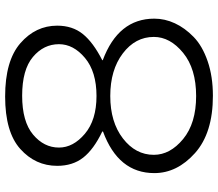

<svg xmlns="http://www.w3.org/2000/svg" viewBox="-72 -788 870 767"><g transform="rotate(-90 363.5 -405.0)"><path d="M599 -226Q599 -300 533 -350Q467 -400 363 -400Q259 -400 193.5 -349.5Q128 -299 128 -226Q128 -161 191 -109Q254 -57 363 -57Q472 -57 535.5 -109Q599 -161 599 -226ZM570 -605Q570 -666 519 -709Q468 -752 364 -752Q261 -752 209 -708.5Q157 -665 157 -605Q157 -548 212 -501.5Q267 -455 363 -455Q460 -455 515 -501Q570 -547 570 -605ZM672 -224Q672 -182 653.5 -142Q635 -102 599 -67Q563 -32 502 -11Q441 10 364 10Q215 10 135 -61.5Q55 -133 55 -224Q55 -368 221 -429V-432Q150 -466 117 -508Q84 -550 84 -612Q84 -699 151.5 -759.5Q219 -820 361 -820Q504 -820 574 -759Q644 -698 644 -612Q644 -551 610.5 -509.5Q577 -468 506 -432V-430Q672 -368 672 -224Z"/></g></svg>

Font: Sinkin Sans 300 Light
Style: Regular
Weight: 300
Designer: Keith Bates
Foundry: K-Type
Version: Sinkin Sans (version 1.0)  by Keith Bates   •   © 2014   www